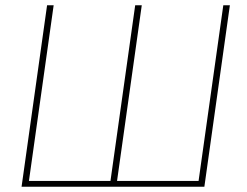

<svg xmlns="http://www.w3.org/2000/svg" viewBox="-20 -710 941 730"><path d="M854 -690 757 0H62L159 -690H184L90 -22H400L494 -690H519L425 -22H735L829 -690Z"/></svg>

Font: Ezarion Thin
Style: Italic
Weight: 250
Italic angle: -8°
Designer: Natanael Gama
Version: Version 1.001;PS 001.001;hotconv 1.0.70;makeotf.lib2.5.58329